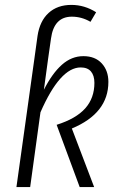

<svg xmlns="http://www.w3.org/2000/svg" viewBox="-20 -763 480 783"><path d="M273 -239 364 0H305L211 -254Q290 -279 327.5 -321Q365 -363 365 -425Q365 -455 351 -471.5Q337 -488 309 -488Q225 -488 145 -305L103 0H47L120 -522L133 -616Q142 -677 178 -710Q214 -743 271 -743Q325 -743 372 -713L349 -674Q313 -695 273 -695Q200 -695 188 -606L176 -522L159 -397Q193 -464 232.5 -499Q272 -534 320 -534Q368 -534 395 -504.5Q422 -475 422 -429Q422 -301 273 -239Z"/></svg>

Font: Fira Sans Extra Condensed Light
Style: Italic
Weight: 300
Width: 3
Italic angle: -8°
Designer: Carrois Corporate & Edenspiekermann AG
Foundry: Carrois Corporate GbR & Edenspiekermann AG
Version: Version 4.203